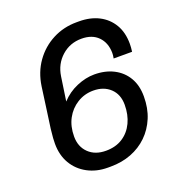

<svg xmlns="http://www.w3.org/2000/svg" viewBox="-128 -803 857 920"><g transform="rotate(-20 300.0 -343.0)"><path d="M266 10Q209 10 163.5 -14.5Q118 -39 92.5 -82.5Q67 -126 67 -184Q67 -196 68 -213Q69 -230 72.5 -259Q76 -288 83.5 -338Q91 -388 101 -465Q111 -534 148 -586Q185 -638 241 -667Q297 -696 363 -696H376Q433 -696 476 -674Q519 -652 543.5 -611Q568 -570 568 -512Q568 -493 565 -472H471Q473 -481 473.5 -488Q474 -495 474 -501Q473 -552 442.5 -583Q412 -614 358 -614Q299 -614 256.5 -576Q214 -538 205 -478L187 -356Q221 -393 267 -412.5Q313 -432 357 -432Q413 -432 455.5 -410Q498 -388 521.5 -348Q545 -308 545 -252Q545 -192 525 -144Q505 -96 469.5 -61.5Q434 -27 386 -8.5Q338 10 281 10ZM286 -69Q336 -69 371.5 -92Q407 -115 426 -155Q445 -195 445 -246Q445 -299 412 -330Q379 -361 326 -361Q281 -361 244 -338Q207 -315 186 -276Q165 -237 165 -185Q165 -133 198 -101Q231 -69 286 -69Z"/></g></svg>

Font: Chivo Mono
Style: Italic
Weight: 400
Italic angle: -8.05°
Monospace: yes
Version: Version 1.008